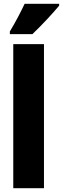

<svg xmlns="http://www.w3.org/2000/svg" viewBox="-20 -993 332 1013"><path d="M292 -963V-973H110C89 -929 64 -880 32 -827V-813H151C201 -860 264 -929 292 -963ZM212 0V-760H50V0Z"/></svg>

Font: Noto Sans Arabic UI XCn Bk
Style: Regular
Weight: 900
Width: 2
Designer: Monotype Design Team, Nadine Chahine and Nizar Qandah
Foundry: Monotype Imaging Inc.
Version: Version 2.010